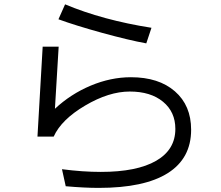

<svg xmlns="http://www.w3.org/2000/svg" viewBox="-20 -828 1040 903"><path d="M156.2 -185.5 180.7 -608.4H255.9Q241.2 -376 238.3 -316.4Q312.5 -385.7 406.7 -425.3Q501 -464.8 595.7 -464.8Q726.6 -464.8 802.7 -398.4Q878.9 -332 878.9 -217.8Q878.9 -83 769 -13.7Q659.2 55.7 444.3 55.7Q377 55.7 289.1 47.9L271.5 -32.2Q369.1 -19.5 454.1 -19.5Q624 -19.5 714.4 -71.8Q804.7 -124 804.7 -221.7Q804.7 -301.8 746.6 -349.6Q688.5 -397.5 590.3 -397.5Q492.2 -397.5 380.4 -331.5Q268.6 -265.6 232.4 -185.5ZM254.9 -737.3 286.1 -807.6Q462.9 -733.4 692.4 -697.3L668 -624Q586.9 -638.7 460.9 -673.3Q335 -708 254.9 -737.3Z"/></svg>

Font: GenEi M Gothic v2 Regular
Style: Regular
Weight: 400
Version: Version 2.0